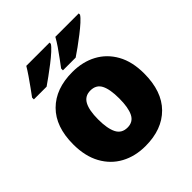

<svg xmlns="http://www.w3.org/2000/svg" viewBox="-209 -906 1056 1056"><g transform="rotate(-45 318.5 -378.0)"><path d="M594 -278Q594 -139 520 -64.5Q446 10 317 10Q237 10 175 -23.5Q113 -57 77.5 -121.5Q42 -186 42 -278Q42 -415 116 -489Q190 -563 320 -563Q400 -563 461.5 -530Q523 -497 558.5 -433.5Q594 -370 594 -278ZM236 -278Q236 -207 255 -169.5Q274 -132 319 -132Q363 -132 381.5 -169.5Q400 -207 400 -278Q400 -349 381.5 -385Q363 -421 318 -421Q275 -421 255.5 -385Q236 -349 236 -278ZM573 -756Q565 -743 543 -723Q521 -703 492.5 -681Q464 -659 436.5 -639Q409 -619 389 -606H290V-620Q304 -639 323 -664.5Q342 -690 360.5 -717Q379 -744 391 -766H573ZM346 -756Q338 -743 316 -723Q294 -703 265.5 -681Q237 -659 209.5 -639Q182 -619 163 -606H64V-620Q78 -639 96.5 -664.5Q115 -690 133.5 -717Q152 -744 165 -766H346Z"/></g></svg>

Font: Noto Sans Syriac Eastern Black
Style: Regular
Weight: 900
Designer: Patrick Giasson and the Monotype Design Team
Foundry: Monotype Imaging Inc.
Version: Version 3.001; ttfautohint (v1.8.4.7-5d5b)